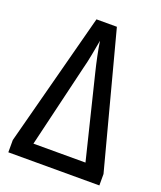

<svg xmlns="http://www.w3.org/2000/svg" viewBox="-134 -799 739 884"><g transform="rotate(20 236.0 -357.0)"><path d="M285 -714 459 -56V0H13V-60L185 -714ZM363 -77 264 -480Q255 -516 246.5 -557Q238 -598 234 -627Q228 -593 220.5 -553.5Q213 -514 204 -480L108 -77Z"/></g></svg>

Font: Avrile Sans Condensed
Style: Regular
Weight: 400
Width: 3
Designer: Monotype Design Team
Foundry: Monotype Imaging Inc.
Version: Version 2.001;September 10, 2019;FontCreator 11.5.0.2425 64-